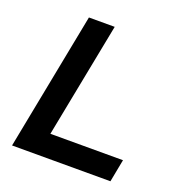

<svg xmlns="http://www.w3.org/2000/svg" viewBox="-127 -808 861 917"><g transform="rotate(20 303.5 -350.0)"><path d="M34 0 170 -700H301L187 -115H556L534 0Z"/></g></svg>

Font: REM Medium
Style: Italic
Weight: 500
Italic angle: -11°
Designer: Octavio Pardo
Foundry: Ashler Design
Version: Version 1.005;gftools[0.9.28]